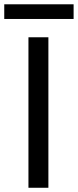

<svg xmlns="http://www.w3.org/2000/svg" viewBox="-45 -887 368 907"><path d="M183.6 -710.9V0H89.4V-710.9ZM302.7 -866.7V-797.4H-24.9V-866.7Z"/></svg>

Font: Vazirmatn UI
Style: Regular
Weight: 400
Designer: Saber Rastikerdar
Foundry: Saber Rastikerdar
Version: Version 33.003